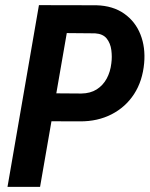

<svg xmlns="http://www.w3.org/2000/svg" viewBox="-20 -731 588 751"><path d="M293 -256.3 141.6 -256.8 160.6 -366.2 298.3 -365.2Q333.5 -365.7 358.2 -381.3Q382.8 -397 397.2 -423.3Q411.6 -449.7 415.5 -483.4Q418.9 -508.3 415.5 -534.9Q412.1 -561.5 397.5 -580.1Q382.8 -598.6 352.1 -600.6L241.2 -601.6L136.7 0H9.3L132.3 -710.9L357.4 -710.4Q421.9 -708.5 465.6 -677.7Q509.3 -647 529.3 -596.4Q549.3 -545.9 543.9 -484.4Q537.6 -414.1 504.4 -363Q471.2 -312 416.5 -283.9Q361.8 -255.9 293 -256.3Z"/></svg>

Font: Roboto Condensed SemiBold
Style: Italic
Weight: 600
Italic angle: -12°
Designer: Christian Robertson
Foundry: Google
Version: Version 3.008; 2023